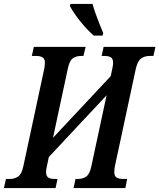

<svg xmlns="http://www.w3.org/2000/svg" viewBox="-55 -951 806 971"><path d="M-35 0 -25 -46H-4Q19 -46 37 -58.5Q55 -71 63 -110L169 -604Q172 -621 172 -634Q172 -654 160 -661Q148 -668 129 -668H106L116 -714H378L367 -668H355Q329 -668 312.5 -655.5Q296 -643 288 -604L213 -254L505 -566L513 -604Q517 -623 517 -633Q517 -654 505.5 -661Q494 -668 474 -668H459L469 -714H731L721 -668H701Q677 -668 659 -655.5Q641 -643 632 -604L526 -110Q523 -94 523 -81Q523 -60 535 -53Q547 -46 566 -46H588L579 0H317L327 -46H340Q364 -46 381.5 -58.5Q399 -71 407 -110L484 -469L192 -157L182 -110Q178 -91 178 -81Q178 -60 189.5 -53Q201 -46 220 -46H236L226 0ZM419 -771Q397 -790 373 -817Q349 -844 329 -872Q309 -900 298 -921L301 -931H413Q419 -909 428.5 -882Q438 -855 448.5 -829Q459 -803 467 -784L464 -771Z"/></svg>

Font: Noto Serif ExtraCondensed SemiBold
Style: Italic
Weight: 600
Width: 2
Italic angle: -12°
Designer: Monotype Design Team
Foundry: Monotype Imaging Inc.
Version: Version 2.013